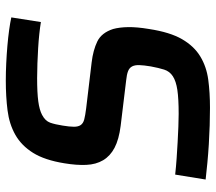

<svg xmlns="http://www.w3.org/2000/svg" viewBox="-61 -675 744 662"><g transform="rotate(-90 311.0 -344.0)"><path d="M270 8Q242 8 209.5 7Q177 6 144.5 4Q112 2 80.5 -1Q49 -4 23 -7L40 -112Q67 -109 96 -107Q125 -105 152.5 -103.5Q180 -102 205 -101Q230 -100 249 -100Q302 -100 332 -104.5Q362 -109 379 -120Q396 -131 402 -150Q408 -169 413 -196Q417 -220 417.5 -235.5Q418 -251 413 -260.5Q408 -270 396.5 -274.5Q385 -279 365 -281L208 -300Q161 -306 132.5 -321Q104 -336 89.5 -360.5Q75 -385 73.5 -418.5Q72 -452 79 -494Q90 -562 115 -602Q140 -642 177 -663Q214 -684 261.5 -690Q309 -696 364 -696Q393 -696 424 -694.5Q455 -693 484 -690.5Q513 -688 538.5 -684.5Q564 -681 582 -677L566 -575Q548 -578 524.5 -580.5Q501 -583 475.5 -584.5Q450 -586 423.5 -587Q397 -588 373 -588Q322 -588 292.5 -584Q263 -580 246 -571Q225 -560 219 -543Q213 -526 209 -500Q205 -476 205 -461Q205 -446 211 -437.5Q217 -429 230.5 -425.5Q244 -422 268 -419L427 -400Q469 -395 499 -380.5Q529 -366 542 -326Q548 -304 548.5 -274Q549 -244 542 -202Q531 -130 507 -88.5Q483 -47 447.5 -25.5Q412 -4 367.5 2Q323 8 270 8Z"/></g></svg>

Font: Azeri Sans SemiBold
Style: Italic
Weight: 600
Designer: Hector Gatti & Omnibus-Type (original fonts) / Cristiano Sobral (main changes and remastering)
Foundry: Omnibus-Type
Version: Version 0.07;August 21, 2020;FontCreator 13.0.0.2681 64-bit;